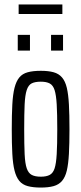

<svg xmlns="http://www.w3.org/2000/svg" viewBox="-20 -837 366 865"><path d="M164 8Q129 8 105 1.5Q81 -5 67 -22Q53 -39 45.5 -68.5Q38 -98 35.5 -144Q33 -190 33 -255Q33 -320 35.5 -366Q38 -412 45.5 -441.5Q53 -471 67 -488Q81 -505 105 -511.5Q129 -518 164 -518Q198 -518 221.5 -511.5Q245 -505 259.5 -488Q274 -471 281 -441.5Q288 -412 290.5 -366Q293 -320 293 -255Q293 -190 290.5 -144Q288 -98 281 -68.5Q274 -39 259.5 -22Q245 -5 221.5 1.5Q198 8 164 8ZM164 -41Q189 -41 204 -49Q219 -57 226 -78.5Q233 -100 235.5 -142.5Q238 -185 238 -255Q238 -324 235.5 -366.5Q233 -409 226 -431Q219 -453 204 -461Q189 -469 164 -469Q138 -469 123 -461.5Q108 -454 100.5 -431.5Q93 -409 91 -366.5Q89 -324 89 -255Q89 -185 91 -142.5Q93 -100 100.5 -78.5Q108 -57 123 -49Q138 -41 164 -41ZM60 -609V-680H115V-609ZM210 -609V-680H264V-609ZM64 -774V-817H261V-774Z"/></svg>

Font: Saira UltraCondensed
Style: Regular
Weight: 400
Width: 1
Designer: Hector Gatti with collaboration of the Omnibus-Type team
Foundry: Omnibus-Type
Version: Version 1.101